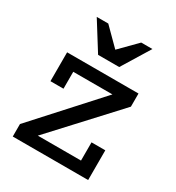

<svg xmlns="http://www.w3.org/2000/svg" viewBox="-143 -663 693 754"><g transform="rotate(30 203.5 -286.0)"><path d="M368.2 0H26.4V-56.6L282.7 -338.9H105V-262.2H45.9V-393.1H369.6V-333.5L109.9 -52.2H305.7V-134.8H368.2ZM129.4 -571.8 204.6 -496.6 278.8 -571.8H329.6L252 -445.3H156.2L77.1 -571.8Z"/></g></svg>

Font: Rokkitt
Style: Regular
Weight: 400
Version: Version 1.2; ttfautohint (v1.5) -l 7 -r 28 -G 50 -x 13 -D la